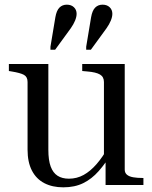

<svg xmlns="http://www.w3.org/2000/svg" viewBox="-20 -792 652 822"><path d="M187 -518V-151Q187 -106 197 -79Q207 -52 226.5 -39.5Q246 -27 275 -27Q309 -27 338 -43Q367 -59 393.5 -89.5Q420 -120 444 -163L460 -139Q432 -93 402.5 -59.5Q373 -26 336.5 -8Q300 10 251 10Q204 10 169.5 -8Q135 -26 116.5 -62Q98 -98 98 -151V-441Q98 -463 82.5 -471.5Q67 -480 30 -486L18 -488V-518ZM514 -518V-66Q514 -52 523.5 -44Q533 -36 550.5 -33Q568 -30 591 -30H594V0H432V-101L425 -113V-441Q425 -463 408 -473Q391 -483 354 -486L332 -488V-518ZM217 -718Q222 -747 234.5 -759.5Q247 -772 266 -772Q285 -772 296.5 -761Q308 -750 308 -733Q308 -720 301.5 -704Q295 -688 283 -671L216 -579H196V-592ZM370 -718Q375 -747 387.5 -759.5Q400 -772 419 -772Q438 -772 449.5 -761Q461 -750 461 -733Q461 -720 454.5 -704Q448 -688 436 -671L369 -579H349V-592Z"/></svg>

Font: Roboto Serif 144pt
Style: Regular
Weight: 400
Version: Version 1.008